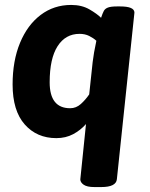

<svg xmlns="http://www.w3.org/2000/svg" viewBox="-20 -551 606 777"><path d="M362 206Q332 206 318.5 196.5Q305 187 305 175L328 -49Q306 -24 276 -8Q246 8 208 8Q129 8 80 -47.5Q31 -103 31 -209Q31 -305 61 -377.5Q91 -450 144.5 -490.5Q198 -531 268 -531Q311 -531 342 -513Q373 -495 389 -479Q395 -497 400 -506.5Q405 -516 417 -520.5Q429 -525 454 -525H466Q524 -525 524 -500L453 174Q450 206 390 206ZM264 -113Q288 -113 307 -130Q326 -147 341 -169L355 -300Q359 -335 370 -386Q358 -397 341 -405.5Q324 -414 302 -414Q245 -414 213 -364Q181 -314 181 -218Q181 -113 264 -113Z"/></svg>

Font: Asap
Style: Bold Italic
Weight: 700
Italic angle: -6°
Designer: Pablo Cosgaya
Foundry: Omnibus-Type
Version: Version 3.001; ttfautohint (v1.8.3)